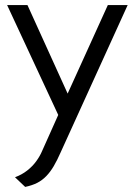

<svg xmlns="http://www.w3.org/2000/svg" viewBox="-20 -720 531 755"><path d="M404 -700 246 -352 88 -700H8L209 -268L145 -125Q137 -106 122.5 -86Q108 -66 87 -49.5Q66 -33 39 -23L79 15Q107 9 126.5 -1Q146 -11 162 -27.5Q178 -44 191.5 -67Q205 -90 219 -122L482 -700Z"/></svg>

Font: Advent Pro Medium
Style: Regular
Weight: 500
Designer: VivaRado, Andreas Kalpakidis
Foundry: VivaRado, Andreas Kalpakidis
Version: Version 3.000